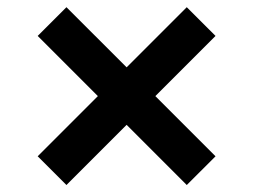

<svg xmlns="http://www.w3.org/2000/svg" viewBox="-20 -557 707 536"><path d="M501.4 -536.9 581.7 -456.7 413.7 -288.7 581.7 -120.7 501.4 -40.5 333.5 -208.5 165.5 -40.5 85.2 -120.7 253.2 -288.7 85.2 -456.7 165.5 -536.9 333.5 -369Z"/></svg>

Font: Riot Sans
Style: Bold
Weight: 600
Designer: Rasmus Andersson
Foundry: rsms
Version: Version 4.001